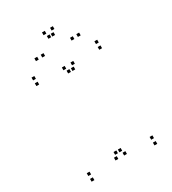

<svg xmlns="http://www.w3.org/2000/svg" viewBox="-226 -1070 1073 1198"><g transform="rotate(-30 310.0 -471.0)"><path d="M546.5 10V-10H526.5V10ZM546.5 -31V-51H526.5V-31ZM335.5 -62V-82H315.5V-62ZM351 -30V-50H331V-30ZM351 -680V-700H331V-680ZM335.5 -648V-668H315.5V-648ZM546.5 -679V-699H526.5V-679ZM546.5 -720V-740H526.5V-720ZM93.5 -720V-740H73.5V-720ZM93.5 -679V-699H73.5V-679ZM304.5 -648V-668H284.5V-648ZM289 -680V-700H269V-680ZM289 -30V-50H269V-30ZM304.5 -62V-82H284.5V-62ZM93.5 -31V-51H73.5V-31ZM93.5 10V-10H73.5V10ZM214.5 -815V-835H194.5V-815ZM334 -897V-917H314V-897ZM306 -897V-917H286V-897ZM425.5 -815V-835H405.5V-815ZM471 -815V-835H451V-815ZM349 -931.5V-951.5H329V-931.5ZM291 -931.5V-951.5H271V-931.5ZM169 -815V-835H149V-815Z"/></g></svg>

Font: Monaspace Xenon Dots Var
Style: Regular
Weight: 400
Designer: Riley Cran and the Lettermatic Team
Version: Version 1.100 (Monaspace Xenon Dots)